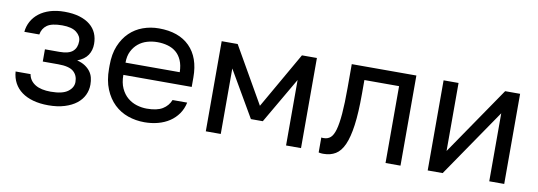

<svg xmlns="http://www.w3.org/2000/svg" viewBox="-48 -821 3116 1112"><g transform="rotate(10 1510.0 -265.0)"><path d="M260 10Q210 10 170.5 -1Q131 -12 103 -32.5Q75 -53 59 -82.5Q43 -112 40 -150H128Q131 -131 141.5 -116Q152 -101 169 -90.5Q186 -80 209 -75Q232 -70 260 -70Q329 -70 360.5 -93.5Q392 -117 392 -150Q392 -189 366 -211.5Q340 -234 276 -234H185V-306H270Q325 -306 348.5 -327Q372 -348 372 -386Q372 -416 344.5 -438Q317 -460 260 -460Q199 -460 171.5 -440.5Q144 -421 138 -385H50Q53 -418 68.5 -446.5Q84 -475 111 -496Q138 -517 175.5 -528.5Q213 -540 260 -540Q311 -540 348.5 -528.5Q386 -517 411 -496.5Q436 -476 448 -448Q460 -420 460 -386Q460 -348 441 -319.5Q422 -291 380 -275Q408 -268 427 -255.5Q446 -243 458 -227Q470 -211 475 -191.5Q480 -172 480 -150Q480 -117 466 -88Q452 -59 424.5 -37.5Q397 -16 355.5 -3Q314 10 260 10Z M825 10Q774 10 728 -6Q682 -22 647 -55.5Q612 -89 591 -140Q570 -191 570 -260V-280Q570 -346 590 -394.5Q610 -443 643.5 -475.5Q677 -508 721.5 -524Q766 -540 815 -540Q932 -540 996 -476Q1060 -412 1060 -295V-239H658Q658 -193 673 -160.5Q688 -128 712 -108Q736 -88 765.5 -79Q795 -70 825 -70Q885 -70 917.5 -90Q950 -110 964 -145H1050Q1042 -107 1021.5 -78Q1001 -49 971.5 -29.5Q942 -10 904.5 0Q867 10 825 10ZM658 -311H977Q976 -352 963.5 -380.5Q951 -409 930 -426.5Q909 -444 880.5 -452Q852 -460 820 -460Q789 -460 760 -451.5Q731 -443 708.5 -424.5Q686 -406 672 -378Q658 -350 658 -311Z M1185 0V-530H1279L1468 -200L1657 -530H1745V0H1657V-385L1500 -115H1430L1273 -385V0Z M1880 10Q1876 10 1872.5 10Q1869 10 1865 9.5Q1861 9 1857.5 8.5Q1854 8 1850 7V-81Q1852 -80 1856 -80Q1860 -80 1865 -80Q1888 -80 1904 -94Q1920 -108 1930 -143Q1940 -178 1945 -238Q1950 -298 1950 -390V-530H2330V0H2242V-452H2038V-370Q2038 -259 2028 -186Q2018 -113 1998.5 -69.5Q1979 -26 1949 -8Q1919 10 1880 10Z M2490 0V-530H2578V-130L2852 -530H2940V0H2852V-400L2578 0Z"/></g></svg>

Font: Golos Text VF
Style: Regular
Weight: 400
Designer: A.Korolkova, Vitaly Kuzmin
Foundry: ParaType Ltd
Version: Version 2.003